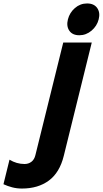

<svg xmlns="http://www.w3.org/2000/svg" viewBox="-193 -876 595 1111"><path d="M378 -764Q368 -725 336.5 -698.5Q305 -672 266 -672Q226 -672 208 -698.5Q190 -725 200 -764Q210 -803 240.5 -829.5Q271 -856 311 -856Q351 -856 369.5 -829.5Q388 -803 378 -764ZM176 26Q152 123 89.5 169Q27 215 -66 215Q-96 215 -122.5 208Q-149 201 -173 190L-138 48Q-97 73 -51 73Q-28 73 -11 60Q6 47 12 21L173 -630H338Z"/></svg>

Font: TypoPRO Sinkin Sans
Style: 700 Bold Italic
Weight: 700
Italic angle: -112°
Designer: Keith Bates
Foundry: K-Type
Version: Sinkin Sans (version 1.0)  by Keith Bates   •   © 2014   www